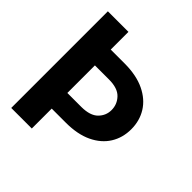

<svg xmlns="http://www.w3.org/2000/svg" viewBox="-192 -875 1022 1022"><g transform="rotate(45 319.0 -364.0)"><path d="M44.9 -727.5H199.7V-594.2H305.7Q393.6 -593.8 454.1 -564.7Q514.6 -535.6 545.9 -485.6Q577.1 -435.5 577.1 -371.6Q577.1 -307.6 545.9 -257.6Q514.6 -207.5 454.1 -178.7Q393.6 -149.9 305.7 -149.9H199.7V0H44.9ZM305.7 -475.1H199.7V-267.6H305.7Q371.1 -268.1 400.9 -298.1Q430.7 -328.1 430.7 -369.6Q430.7 -412.6 400.9 -443.8Q371.1 -475.1 305.7 -475.1Z"/></g></svg>

Font: Inter Tight
Style: Bold
Weight: 700
Designer: Rasmus Andersson
Foundry: rsms
Version: Version 3.004; ttfautohint (v1.8.4.7-5d5b)